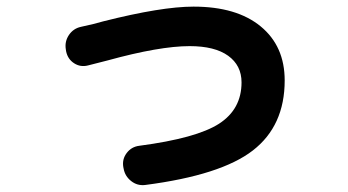

<svg xmlns="http://www.w3.org/2000/svg" viewBox="-20 -552 1040 574"><path d="M177.7 -398.4 176.8 -404.3Q172.9 -427.7 186 -447.3Q199.2 -466.8 221.7 -471.7Q262.7 -480.5 289.1 -488.3Q462.9 -532.2 558.6 -532.2Q687.5 -532.2 759.3 -473.1Q831.1 -414.1 831.1 -311.5Q831.1 -175.8 735.8 -102.1Q640.6 -28.3 414.1 1Q390.6 3.9 372.1 -10.7Q353.5 -25.4 349.6 -47.9L348.6 -52.7Q344.7 -76.2 358.9 -94.7Q373 -113.3 396.5 -116.2Q567.4 -138.7 634.8 -182.1Q702.1 -225.6 702.1 -305.7Q702.1 -356.4 662.1 -385.3Q622.1 -414.1 546.9 -414.1Q457 -414.1 300.8 -371.1Q262.7 -361.3 243.2 -356.4Q220.7 -350.6 201.7 -362.8Q182.6 -375 177.7 -398.4Z"/></svg>

Font: Rounded Mgen+ 2m bold
Style: Bold
Weight: 700
Designer: [Source Han Sans]
Ryoko NISHIZUKA  (kana & ideographs); Paul D. Hunt (Latin, Greek & Cyrillic); Wenlong ZHANG  (bopomofo
Version: Version 1.059.20150602